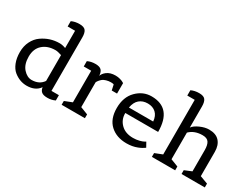

<svg xmlns="http://www.w3.org/2000/svg" viewBox="-69 -1320 2432 1879"><g transform="rotate(30 1146.5 -380.5)"><path d="M589 -68V-8Q550 11 503.5 11Q457 11 436.5 -6Q416 -23 412 -56Q366 10 268 10Q189 10 122 -44Q88 -72 67.5 -123.5Q47 -175 47 -243Q47 -311 74 -364.5Q101 -418 145 -449Q234 -512 342 -512Q374 -512 411 -498V-693H327V-753Q366 -772 417.5 -772Q469 -772 487 -747.5Q505 -723 505 -673V-68ZM342 -433Q253 -433 198.5 -384.5Q144 -336 144 -248Q144 -160 187.5 -111.5Q231 -63 282 -63Q368 -63 411 -126V-418Q366 -433 342 -433Z M922 0H659V-43L743 -76V-433H659V-493Q698 -512 747 -512Q796 -512 815 -491Q834 -470 836 -429Q846 -459 877 -483Q914 -512 975 -512Q1002 -512 1026.5 -505Q1051 -498 1062 -491L1074 -484V-366H1014L1001 -426Q995 -432 968 -432Q941 -432 916 -424.5Q891 -417 877 -406Q849 -382 837 -357V-76L922 -43Z M1396 10Q1283 10 1212.5 -54.5Q1142 -119 1142 -243Q1142 -367 1214 -439.5Q1286 -512 1382 -512Q1610 -512 1610 -242H1239V-237Q1239 -166 1289 -117Q1339 -68 1425 -68Q1462 -68 1495 -76.5Q1528 -85 1543 -94L1557 -102L1586 -50Q1583 -48 1577.5 -43.5Q1572 -39 1554 -29Q1536 -19 1515 -11Q1462 10 1396 10ZM1243 -306H1517Q1512 -368 1476.5 -400.5Q1441 -433 1384.5 -433Q1328 -433 1291 -401.5Q1254 -370 1243 -306Z M2277 0H2014V-43L2094 -76V-315Q2094 -374 2074.5 -403Q2055 -432 2004 -432Q1912 -432 1857 -377V-76L1942 -43V0H1679V-43L1763 -76V-693H1679V-753Q1718 -772 1769.5 -772Q1821 -772 1839 -747.5Q1857 -723 1857 -673V-434Q1878 -464 1931.5 -488Q1985 -512 2032 -512Q2110 -512 2149 -468.5Q2188 -425 2188 -350V-76L2277 -43Z"/></g></svg>

Font: Belgrano
Style: Regular
Weight: 400
Version: Version 1.002